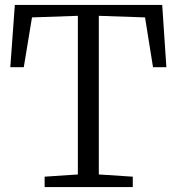

<svg xmlns="http://www.w3.org/2000/svg" viewBox="-20 -763 720 783"><path d="M297.5 -51.5V-698.5L110.5 -692L77 -489H22L40.5 -743H641.5L658.5 -489H604L571.5 -692L383 -698.5V-51.5L521.5 -42.5V0H162V-42.5Z"/></svg>

Font: Merriweather 20pt Light
Style: Regular
Weight: 300
Version: Version 2.100